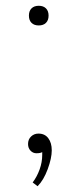

<svg xmlns="http://www.w3.org/2000/svg" viewBox="-20 -523 268 664"><path d="M80 -469Q80 -485 89 -494Q98 -503 114 -503Q130 -503 139 -494Q148 -485 148 -469Q148 -453 139 -444Q130 -435 114 -435Q98 -435 89 -444Q80 -453 80 -469ZM93 108Q108 88 117 63Q126 38 126 13V3Q120 7 106 7Q94 7 85.5 -2Q77 -11 77 -25Q77 -41 87.5 -51Q98 -61 113 -61Q135 -61 147 -45Q159 -29 159 -3Q159 24 145 62Q131 100 110 121Z"/></svg>

Font: Trirong Thin
Style: Regular
Weight: 250
Designer: Katatrad Team
Foundry: CadsonDemak
Version: Version 1.001